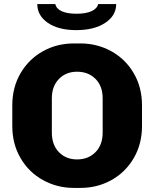

<svg xmlns="http://www.w3.org/2000/svg" viewBox="-20 -907 753 937"><path d="M40 -292V-393Q40 -481 80.5 -550Q121 -619 189.5 -657Q258 -695 340 -695H373Q454 -695 523 -657Q592 -619 632.5 -550Q673 -481 673 -393V-292Q673 -204 632.5 -135Q592 -66 523.5 -28Q455 10 373 10H340Q259 10 190 -28Q121 -66 80.5 -135Q40 -204 40 -292ZM481 -260V-427Q481 -487 446 -522Q411 -557 356 -557Q302 -557 267.5 -521.5Q233 -486 233 -427V-260Q233 -200 267.5 -164.5Q302 -129 356 -129Q411 -129 446 -164.5Q481 -200 481 -260ZM162 -887H250Q255 -864 281.5 -852Q308 -840 354 -840Q399 -840 426.5 -852.5Q454 -865 459 -887H547Q547 -831 493.5 -795.5Q440 -760 352 -760Q265 -760 213.5 -795.5Q162 -831 162 -887Z"/></svg>

Font: Chivo ExtraBold
Style: Regular
Weight: 800
Designer: Hector Gatti
Foundry: Omnibus-Type
Version: Version 1.007